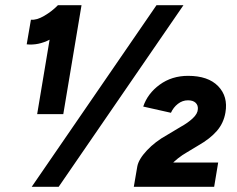

<svg xmlns="http://www.w3.org/2000/svg" viewBox="-20 -720 915 740"><path d="M183.9 -643.2 203.6 -700H294.2L223.9 -280H123.2ZM203.3 -700 263.6 -634.9Q215.9 -590.1 171.7 -567.3Q127.5 -544.4 82.9 -549.1L99.2 -644.1Q121.1 -641.6 150.9 -659.2Q180.7 -676.7 203.3 -700ZM583.2 -700H687.1L206.1 0H102.2ZM624.2 -199.9 675.3 -230.5Q703.8 -246.1 722.9 -264Q742.1 -281.9 742.6 -299.8Q743.7 -314.5 733.8 -324Q723.9 -333.4 704.4 -333.4Q683.3 -333.4 665.7 -319.8Q648.2 -306.1 638.8 -285.3L532 -309.3Q549 -359.8 595.6 -393.7Q642.2 -427.7 704.9 -427.7Q782.2 -427.7 820.8 -387.9Q859.4 -348.1 848.9 -286.6Q842.2 -245.8 815.8 -215.3Q789.3 -184.9 743.9 -159.1L700.9 -133.2Q663.6 -111.9 635.8 -81.5Q607.9 -51.1 601.4 -5.7L509.1 -78.2Q514.1 -106 546.2 -140.3Q578.4 -174.7 624.2 -199.9ZM509.1 -78.2 590 -93.6H820.9L805.4 0H495.7Z"/></svg>

Font: Oak Sans Light Italic
Style: Regular
Weight: 400
Italic angle: -9.5°
Foundry: Erik Kennedy, Walven
Version: Version 1.000;Glyphs 3.1.2 (3151)